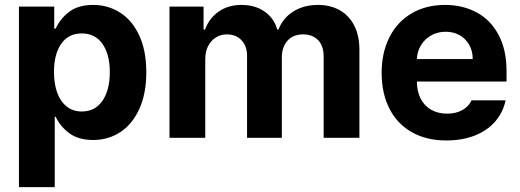

<svg xmlns="http://www.w3.org/2000/svg" viewBox="-20 -557 2102 776"><path d="M56.6 -530.3H199.2V-441.4H205.1Q223.1 -481.4 259.8 -509.3Q296.4 -537.1 356.4 -537.1Q416.5 -537.1 465.3 -506.1Q514.2 -475.1 542.7 -413.8Q571.3 -352.5 571.3 -264.6Q571.3 -178.7 543.2 -116.9Q515.1 -55.2 466.6 -23.2Q418 8.8 356.4 8.8Q297.4 8.8 260.5 -18.3Q223.6 -45.4 205.1 -85H201.2V199.2H56.6ZM310.5 -106.4Q364.7 -106.4 394.3 -149.9Q423.8 -193.4 423.8 -265.6Q423.8 -336.9 394.3 -379.4Q364.7 -421.9 310.5 -421.9Q256.8 -421.9 227.5 -380.1Q198.2 -338.4 198.2 -265.6Q198.2 -217.8 211.4 -181.9Q224.6 -146 250 -126.2Q275.4 -106.4 310.5 -106.4Z M665 -530.3H802.7V-437.5H808.6Q825.7 -483.9 864.3 -510.5Q902.8 -537.1 956.1 -537.1Q1010.7 -537.1 1049.1 -510.5Q1087.4 -483.9 1100.6 -437.5H1105.5Q1122.6 -483.4 1165 -510.3Q1207.5 -537.1 1265.6 -537.1Q1314.9 -537.1 1352.8 -515.9Q1390.6 -494.6 1411.6 -453.9Q1432.6 -413.1 1432.6 -356.4V0H1288.1V-328.1Q1288.1 -372.1 1265.4 -395Q1242.7 -418 1205.1 -418Q1164.6 -418 1141.8 -392.3Q1119.1 -366.7 1119.1 -324.2V0H978.5V-332Q978.5 -371.1 956.1 -394.5Q933.6 -418 896.5 -418Q872.1 -418 852.3 -405.5Q832.5 -393.1 821 -370.6Q809.6 -348.1 809.6 -318.4V0H665Z M1522.5 -262.7Q1522.5 -344.2 1554 -406.5Q1585.4 -468.8 1643.6 -502.9Q1701.7 -537.1 1778.3 -537.1Q1849.6 -537.1 1906 -507.1Q1962.4 -477.1 1994.9 -416.5Q2027.3 -356 2027.3 -268.6V-227.5H1665Q1665 -188 1679.9 -158.7Q1694.8 -129.4 1722.4 -113.5Q1750 -97.7 1787.1 -97.7Q1822.8 -97.7 1848.6 -112.1Q1874.5 -126.5 1885.7 -151.4H2023.4Q2013.2 -102.5 1981.4 -65.9Q1949.7 -29.3 1899.2 -9.3Q1848.6 10.7 1784.2 10.7Q1703.6 10.7 1644.8 -22.5Q1585.9 -55.7 1554.2 -117.4Q1522.5 -179.2 1522.5 -262.7ZM1890.6 -318.4Q1890.6 -350.1 1876.7 -375.2Q1862.8 -400.4 1837.9 -414.6Q1813 -428.7 1781.2 -428.7Q1749 -428.7 1722.9 -414.1Q1696.8 -399.4 1681.4 -374Q1666 -348.6 1665 -318.4Z"/></svg>

Font: Pretendard Std
Style: Bold
Weight: 700
Designer: Base glyphs from Inter by Rasmus Andersson; Hangeul glyphs from Noto Sans CJK(Source Han Sans) by Jang Soo-young and Kan
Foundry: Kil Hyung-jin
Version: Version 1.309